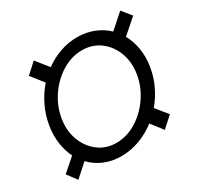

<svg xmlns="http://www.w3.org/2000/svg" viewBox="-136 -769 966 938"><g transform="rotate(-30 347.5 -299.5)"><path d="M297.2 9.9Q245.4 9.9 202.1 -8.3Q158.7 -26.6 127.5 -59.7L55.8 4.3L15.6 -49.7L89.1 -114Q70 -152 63.4 -198.5Q56.8 -245 65.3 -296.9Q74.2 -351.2 97.7 -399.5Q121.1 -447.8 155.2 -486.5L100.5 -556.5L158.7 -609.4L214.1 -539.8Q254.6 -569.2 301.7 -585.8Q348.7 -602.3 398.1 -602.3Q448.5 -602.3 491.3 -585.2Q534.1 -568.2 565.7 -537.6L646.3 -609.4L688.9 -556.5L606.5 -484.4Q627.8 -446 635.8 -398.3Q643.8 -350.5 634.9 -296.9Q626.4 -245.4 604.4 -199.2Q582.4 -153.1 550.4 -115.1L603.3 -49.7L543.7 4.3L493.3 -60.7Q450.3 -27.3 400 -8.7Q349.8 9.9 297.2 9.9ZM308.2 -58.6Q367.2 -58.6 420.8 -91.4Q474.4 -124.3 512.1 -178.6Q549.7 -233 560.7 -296.9Q571.7 -361.9 551.7 -416Q531.6 -470.2 488.5 -502.7Q445.3 -535.2 386.4 -535.2Q328.5 -535.2 274.9 -502.7Q221.2 -470.2 183.6 -416Q146 -361.9 134.9 -296.9Q123.9 -233 144 -178.6Q164.1 -124.3 207.2 -91.4Q250.4 -58.6 308.2 -58.6Z"/></g></svg>

Font: Inter Extra Light  BETA
Style: Italic
Weight: 200
Italic angle: 9.39999°
Designer: Rasmus Andersson
Foundry: rsms
Version: Version 3.011;git-f93a4a705